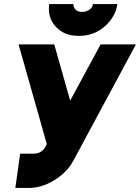

<svg xmlns="http://www.w3.org/2000/svg" viewBox="-20 -720 694 952"><path d="M72 -500 212 -6 204 10Q195 26 180 34Q164 42 146 42H80L56 212H122Q185 212 247 175Q277 157 301.5 133Q326 109 343 78L654 -500H479L328 -221L249 -500ZM224 -700Q215 -633 256 -588Q298 -542 371 -542Q445 -542 498 -588Q553 -636 562 -700H441Q440 -684 423 -672Q408 -661 387 -661Q366 -661 355 -672Q343 -684 344 -700Z"/></svg>

Font: Unageo
Style: Black-Italic
Weight: 900
Designer: Richard Sepsi
Foundry: Richard Sepsi
Version: Version 2.000